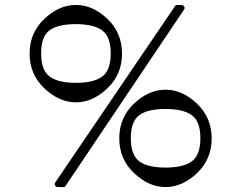

<svg xmlns="http://www.w3.org/2000/svg" viewBox="-20 -759 979 779"><path d="M544.9 -104.5Q579.1 -79.1 651.4 -79.1Q723.6 -79.1 758.3 -104.5Q793 -129.9 793 -198.2Q793 -266.6 758.3 -291.5Q723.6 -316.9 651.4 -316.9Q579.1 -316.9 544.9 -291.5Q510.7 -266.1 510.7 -198.2Q510.7 -130.4 544.9 -104.5ZM651.9 -395Q719.7 -395 779.3 -338.4Q838.9 -281.2 838.9 -197.3Q838.9 -113.3 779.3 -56.6Q719.7 0 651.9 0Q584 0 523.9 -56.6Q463.9 -113.3 463.9 -197.8Q463.9 -282.2 523.9 -338.9Q584 -395.5 651.9 -395ZM394.5 -635.7Q359.4 -661.1 287.1 -661.1Q214.8 -661.1 180.7 -635.7Q146.5 -610.4 147 -542Q147 -473.6 181.2 -448.7Q215.3 -422.9 287.6 -422.9Q359.9 -422.9 394.5 -448.2Q429.2 -473.6 429.2 -542Q429.2 -610.4 394.5 -635.7ZM694.8 -738.8H715.8Q723.6 -738.8 727.5 -732.4Q731.4 -726.1 726.1 -719.2L244.1 -2Q242.2 0 241.2 0H214.8Q207 0 203.6 -6.3Q200.2 -12.7 205.1 -20L691.9 -736.8Q693.8 -738.8 694.8 -738.8ZM288.1 -738.8Q356 -739.3 415.5 -682.6Q475.1 -626 475.1 -541.5Q475.1 -457 415.5 -400.4Q356 -343.8 288.1 -343.8Q220.2 -343.8 160.2 -400.4Q100.1 -457 100.1 -541.5Q100.1 -626 160.2 -682.6Q220.2 -739.3 288.1 -738.8Z"/></svg>

Font: BrevierViennese-Regular
Style: Regular
Weight: 400
Designer: Johannes Lang & Ellmer Stefan
Foundry: Johannes Lang & Ellmer Stefan
Version: Version 1.001;PS 001.001;hotconv 1.0.70;makeotf.lib2.5.58329